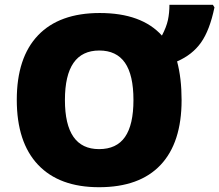

<svg xmlns="http://www.w3.org/2000/svg" viewBox="-20 -780 925 810"><path d="M746.1 -357.9Q746.1 -178.2 657.5 -84.2Q568.8 9.8 397.9 9.8Q230 9.8 140.4 -85Q50.8 -179.7 50.8 -358.9Q50.8 -537.1 140.6 -631.1Q230.5 -725.1 400.9 -725.1Q577.1 -725.1 663.1 -629.9Q682.1 -666 688.5 -695.8Q694.8 -725.6 694.8 -759.8H877.9L884.8 -749Q864.7 -652.3 828.1 -600.6Q791.5 -548.8 727.1 -521Q746.1 -449.7 746.1 -357.9ZM253.9 -357.9Q253.9 -150.9 397.9 -150.9Q471.7 -150.9 507.3 -202.1Q543 -253.4 543 -357.9Q543 -463.9 507.1 -515.4Q471.2 -566.9 398.9 -566.9Q253.9 -566.9 253.9 -357.9Z"/></svg>

Font: OpenSansExtrabold
Style: Regular
Weight: 800
Foundry: Ascender Corporation
Version: Version 1.10